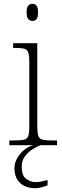

<svg xmlns="http://www.w3.org/2000/svg" viewBox="-20 -763 328 1009"><path d="M29 0V-25H56Q90 -25 106.5 -29Q123 -33 128.5 -48Q134 -63 134 -97V-435Q134 -471 128.5 -487Q123 -503 107.5 -507Q92 -511 64 -511H49V-536H176V-98Q176 -64 181.5 -48.5Q187 -33 204 -29Q221 -25 254 -25H280V0ZM150 -653Q137 -653 128.5 -662.5Q120 -672 120 -698Q120 -724 128.5 -733.5Q137 -743 150 -743Q164 -743 172 -733.5Q180 -724 180 -698Q180 -672 172 -662.5Q164 -653 150 -653ZM166 226Q114 226 85 198Q56 170 56 121Q56 93 70.5 68Q85 43 107.5 24.5Q130 6 155 0H194Q176 6 152.5 20.5Q129 35 111.5 58Q94 81 94 113Q94 159 117 176.5Q140 194 169 194Q184 194 197 191Q210 188 230 183V211Q220 215 209 218.5Q198 222 187 224Q176 226 166 226Z"/></svg>

Font: Noto Serif Bengali ExtraLight
Style: Regular
Weight: 250
Version: Version 2.003